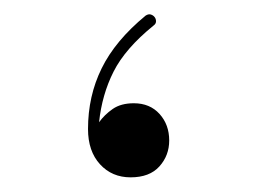

<svg xmlns="http://www.w3.org/2000/svg" viewBox="-20 -241 359 262"><path d="M158.2 1Q184.1 1 197.5 -13.9Q210.9 -28.8 210.9 -49.3Q210.9 -70.8 197.8 -85.4Q184.6 -100.1 162.6 -100.1Q145 -100.1 133.8 -92.3Q122.6 -84.5 115.2 -74.2Q119.1 -111.8 135 -143.3Q150.9 -174.8 189.5 -206.1Q192.9 -208.5 192.9 -211.9Q192.9 -215.3 190.9 -217.8Q189 -220.2 185.8 -221.2Q182.6 -222.2 178.7 -219.7Q137.2 -185.5 118.7 -147.7Q100.1 -109.9 100.1 -64.9Q100.1 -34.7 116.5 -16.8Q132.8 1 158.2 1Z"/></svg>

Font: Mikhak VF
Style: Regular
Weight: 100
Designer: Amin Abedi
Version: Version 3.001